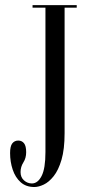

<svg xmlns="http://www.w3.org/2000/svg" viewBox="-20 -720 340 752"><path d="M114.5 12.5Q82 12.5 61 -6.2Q40 -25 29.8 -55.5Q19.5 -86 19.5 -120.5Q19.5 -147.5 28.2 -158.5Q37 -169.5 51.5 -169.5Q65.5 -169.5 74 -159Q82.5 -148.5 82.5 -124Q82.5 -101 71.5 -83.8Q60.5 -66.5 60.5 -46Q60.5 -25.5 74 -13.5Q87.5 -1.5 105 -1.5Q128 -1.5 143 -30.8Q158 -60 158 -124.5V-690H107.5V-700H280.5V-690H233V-198.5Q233 -135.5 221 -94.5Q209 -53.5 190.2 -30Q171.5 -6.5 151.2 3Q131 12.5 114.5 12.5Z"/></svg>

Font: Imbue 100pt
Style: Regular
Weight: 400
Designer: Tyler Finck
Foundry: Etcetera Type Company
Version: Version 1.102; ttfautohint (v1.8.3)